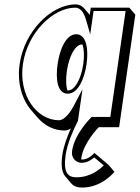

<svg xmlns="http://www.w3.org/2000/svg" viewBox="-20 -548 637 875"><path d="M356.2 -344.9C363 -323.5 364.7 -292.5 359.5 -256C349.4 -186 319.9 -136 290.8 -136C289.4 -136 288 -136.1 286.7 -136.3C280.5 -157.7 279.6 -188.3 284.7 -224.2C295 -295.2 324.5 -345.2 352.8 -345.2C354 -345.2 355.1 -345.1 356.2 -344.9ZM350.2 178.7C350.2 176.5 350.3 174.2 350.6 171.8C360.7 101.8 429.8 31.8 429.8 31.8H522.8L596.7 -481.2L569.5 -513H393.7L389 -480.3L364.6 -508.8C353.8 -521.3 340.6 -528 325 -528C213.7 -528 91.1 -406 69.5 -256C57.2 -170.8 80.1 -95 122.6 -45.4L149.9 -13.6C182.2 24.2 225.8 46.8 273.9 46.8C283.6 46.8 293.2 43.5 302.7 37.6C286.9 72.8 269.9 117.6 264.1 158C257 207.4 262.5 238.4 277.6 256L304.8 287.8C316.3 301.2 333.2 306.8 354.2 306.8C446.2 306.8 501.6 234.8 501.6 234.8L474.3 203L410.1 149C410.1 149 385.8 179 354.8 179C353.3 179 351.7 178.9 350.2 178.7ZM328.8 -57.1 328.1 -58H329ZM279.1 158C286.8 104.4 316.6 39.4 334 5.1L335.2 2.6L356 -141.6L314.8 -63.3C293.2 -22.2 267.3 0 248.9 0C148.7 0 63.7 -111.8 84.5 -256C105.3 -400.2 222.7 -513 322.8 -513C342.8 -513 360.7 -497.2 372 -458.1L391.1 -391.5L406.5 -498H552.4L482.7 -15H397.8L392.5 -9.6C391.2 -8.3 319.5 63 308.4 140C303.5 174 328.2 194 352.6 194C378.2 194 399.2 178.4 409.5 169.5L452.8 205.9C433.2 225.5 390.2 260 329.1 260C290.7 260 267.1 241.3 279.1 158ZM242.6 -256.5C232.8 -188.8 240.6 -121 288.7 -121C335.4 -121 364.7 -188.1 374.5 -256C384.4 -325.1 373.2 -392 327.7 -392C281.6 -392 252.5 -325.2 242.6 -256.5Z"/></svg>

Font: Blink
Style: 3DObl
Weight: 400
Designer: Mew Too
Foundry: Cannot Into Space Fonts
Version: Version 001.000